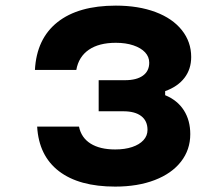

<svg xmlns="http://www.w3.org/2000/svg" viewBox="-20 -652 790 690"><path d="M113.5 -197.1H263.9Q271.9 -157.1 305.5 -136Q339.2 -114.9 393.9 -114.9Q428.7 -114.9 454.8 -123.6Q480.9 -132.3 495.5 -148.2Q510.1 -164.1 510.1 -185.2Q510.1 -217.6 487.6 -234.8Q465.2 -252.1 423.1 -252.1H334.6V-363.8H429.4Q470.8 -363.8 493.6 -380.2Q516.3 -396.6 516.3 -426.7Q516.3 -447.7 501.5 -463.8Q486.6 -479.8 459.3 -489Q432.1 -498.2 396.3 -498.2Q335.5 -498.2 299.1 -473.1Q262.6 -448 254.2 -400.6H105.5Q111.5 -512.8 186.5 -572.3Q261.5 -631.8 396.3 -631.8Q477.2 -631.8 538.7 -608.8Q600.1 -585.8 633.6 -543.6Q667.1 -501.5 667.1 -447.1Q667.1 -403.5 642.8 -372Q618.4 -340.5 573.5 -324.5V-309.9Q617.4 -291.9 640.6 -255.8Q663.8 -219.6 663.8 -169.9Q663.8 -114 630.5 -71.2Q597.1 -28.3 536 -4.9Q474.9 18.6 393.9 18.6Q264.1 18.6 191.8 -36.8Q119.5 -92.3 113.5 -197.1Z"/></svg>

Font: Martian Mono Custom sWd Rg
Style: Regular
Weight: 400
Width: 6
Monospace: yes
Designer: Alex Havermale
Foundry: Evil Martians
Version: Version 1.000